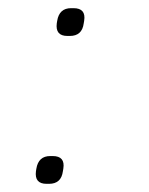

<svg xmlns="http://www.w3.org/2000/svg" viewBox="-20 -450 364 470"><path d="M119 -393 120 -399Q125 -430 154 -430H160Q191 -430 186 -399L185 -393Q181 -362 151 -362H145Q115 -362 119 -393ZM68 -31 69 -37Q74 -68 103 -68H109Q140 -68 135 -37L134 -31Q130 0 100 0H94Q64 0 68 -31Z"/></svg>

Font: Krub ExtraLight
Style: Italic
Weight: 275
Italic angle: -8°
Designer: Ekaluck Peanpanawate
Foundry: Cadson Demak Co.,Ltd.
Version: Version 1.000; ttfautohint (v1.6)